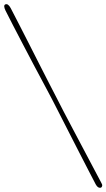

<svg xmlns="http://www.w3.org/2000/svg" viewBox="-103 -761 512 925"><path d="M147.2 -283.7Q161.7 -255.2 183.4 -213Q205.1 -170.8 229.8 -122.1Q254.6 -73.4 279.1 -25.7Q303.5 22 324.5 62.4Q345.5 102.9 358.5 127.8Q369 146.8 383 143.2Q388 141.1 389.2 134.6Q390.5 128.1 385 119.6Q369 89.6 346.8 47.4Q324.5 5.2 299.3 -42.4Q274.1 -90.1 249.1 -137.3Q224.1 -184.5 203.1 -224.7Q182.1 -264.9 168.6 -291.9Q154.2 -319.8 132.4 -362Q110.7 -404.2 85.5 -453.9Q60.2 -503.6 34.8 -553.8Q9.3 -604 -13.2 -647.7Q-35.7 -691.4 -51.2 -721.3Q-64.2 -745.8 -77.7 -739.7Q-88.1 -734.6 -76.7 -710.6Q-62.2 -681.1 -39.9 -638.4Q-17.7 -595.7 7.8 -546.8Q33.3 -497.9 59.2 -448.9Q85.2 -400 108.2 -357.1Q131.2 -314.1 147.2 -283.7Z"/></svg>

Font: Fraunces 144pt S100 Thin
Style: Italic
Weight: 100
Italic angle: -16°
Version: Version 1.000; ttfautohint (v1.8.3)